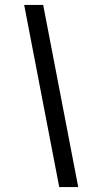

<svg xmlns="http://www.w3.org/2000/svg" viewBox="-20 -653 399 778"><path d="M220 105 78 -633H155L297 105Z"/></svg>

Font: Rasa Medium
Style: Italic
Weight: 500
Italic angle: -7.10001°
Designer: Anna Giedrys (Yrsa+Rasa design), David Brezina (Yrsa art-direction, Rasa art-direction, design)
Foundry: Rosetta Type Foundry
Version: Version 2.004